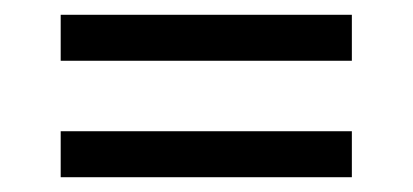

<svg xmlns="http://www.w3.org/2000/svg" viewBox="-20 -443 561 261"><path d="M62.5 -202.1V-264.6H458.3V-202.1ZM62.5 -360.4V-422.9H458.3V-360.4Z"/></svg>

Font: co2trust
Style: Regular
Weight: 400
Designer: Kristian Moeller
Foundry: Dicotype
Version: Version 1.000